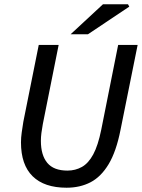

<svg xmlns="http://www.w3.org/2000/svg" viewBox="-20 -865 663 897"><path d="M291 12Q187 12 132.5 -41.5Q78 -95 78 -200Q78 -222 81.5 -246.5Q85 -271 89 -296L161 -655H254L180 -285Q176 -263 173.5 -244Q171 -225 171 -207Q171 -140 201 -104Q231 -68 295 -68Q332 -68 362.5 -85Q393 -102 415.5 -143.5Q438 -185 453 -259L532 -655H623L543 -258Q523 -157 487.5 -98Q452 -39 403 -13.5Q354 12 291 12ZM310 -705 461 -845H578L584 -834L391 -705Z"/></svg>

Font: Source Sans 3 ExtraLight Medium
Style: Italic
Weight: 500
Italic angle: -11°
Version: Version 3.052;hotconv 1.1.0;makeotfexe 2.6.0